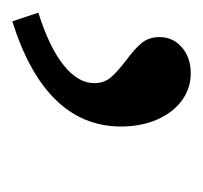

<svg xmlns="http://www.w3.org/2000/svg" viewBox="-40 -145 327 309"><g transform="rotate(90 123.5 9.5)"><path d="M102.8 21.3Q102.8 5.5 93.6 -5.3Q84.3 -16.1 66.6 -29.6Q47.7 -43.5 38.2 -55Q28.7 -66.5 28.7 -83.8Q28.7 -105.3 45.1 -119.6Q61.5 -134 87 -134Q111.5 -134 131.1 -119.4Q150.6 -104.9 161.6 -79.4Q172.6 -54 172.6 -21.7Q172.6 38.8 130.2 82.8Q87.8 126.7 3.3 153.2L-10.6 111.3Q45.2 93.7 74 70.5Q102.8 47.4 102.8 21.3Z"/></g></svg>

Font: Playfair Micro SmCond SmLight
Style: Italic
Weight: 360
Width: 4
Italic angle: -15.6°
Designer: Claus Eggers Sørensen
Foundry: Claus Eggers Sørensen
Version: Version 2.203;Glyphs 3.3 (3326)